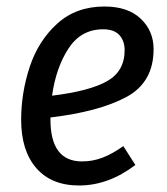

<svg xmlns="http://www.w3.org/2000/svg" viewBox="-20 -558 514 590"><path d="M135 -197V-191Q135 -62 232 -62Q265 -62 295 -73.5Q325 -85 359 -109L396 -51Q313 12 223 12Q138 12 91.5 -41.5Q45 -95 45 -190Q45 -273 71.5 -353Q98 -433 156 -485.5Q214 -538 301 -538Q373 -538 412.5 -500.5Q452 -463 452 -407Q452 -305 368.5 -260Q285 -215 135 -197ZM140 -264Q255 -278 309 -308.5Q363 -339 363 -404Q363 -432 347 -450Q331 -468 297 -468Q229 -468 190.5 -409Q152 -350 140 -264Z"/></svg>

Font: Fira Sans Condensed
Style: Italic
Weight: 400
Width: 3
Italic angle: -8°
Designer: bBox Type GmbH & Carrois Corporate GbR & Edenspiekermann AG
Foundry: bBox Type GmbH & Carrois Corporate GbR & Edenspiekermann AG
Version: Version 4.301